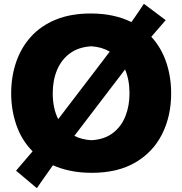

<svg xmlns="http://www.w3.org/2000/svg" viewBox="-20 -898 962 1015"><path d="M174.8 96.7 64.9 4.4Q111.3 -48.8 152.3 -98.1Q94.2 -156.7 66.7 -236.6Q39.1 -316.4 39.1 -404.3Q39.1 -492.7 65.2 -569.3Q91.3 -646 143.6 -703.9Q195.8 -761.7 274.9 -794.2Q354 -826.7 460 -826.7Q523.4 -826.7 577.1 -814.9Q630.9 -803.2 674.8 -781.2Q691.4 -804.7 707.8 -828.9Q724.1 -853 740.7 -877.9L856 -791.5Q816.9 -747.1 779.8 -703.6Q832.5 -646.5 858.6 -569.3Q884.8 -492.2 884.8 -404.8Q884.8 -284.2 836.9 -189Q789.1 -93.8 695.6 -39.1Q602.1 15.6 465.3 15.6Q404.8 15.6 353.5 5.1Q302.2 -5.4 259.8 -24.4Q238.3 5.9 217 36.1Q195.8 66.4 174.8 96.7ZM258.8 -404.8Q258.8 -325.7 287.6 -268.1Q293 -275.4 298.8 -282.7L521.5 -574.2Q531.2 -587.4 541 -600.1Q550.8 -612.8 560.1 -625Q518.1 -649.9 462.9 -653.3Q395.5 -649.4 350.1 -616.2Q304.7 -583 281.7 -528.3Q258.8 -473.6 258.8 -404.8ZM462.9 -156.7Q531.7 -160.6 576.4 -194.6Q621.1 -228.5 642.8 -283.2Q664.6 -337.9 664.6 -404.8Q664.6 -476.1 641.1 -530.8Q630.4 -516.6 618.7 -501.5L393.1 -206.1Q382.8 -192.9 373 -179.7Q412.6 -159.7 462.9 -156.7Z"/></svg>

Font: Pinar ExtraBold
Style: Regular
Weight: 800
Designer: Amin Abedi
Version: Version 3.000